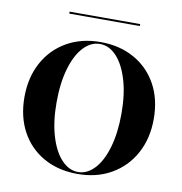

<svg xmlns="http://www.w3.org/2000/svg" viewBox="-79 -765 808 851"><g transform="rotate(10 325.0 -340.0)"><path d="M325 11.3Q237.9 11.3 172.2 -25.8Q106.5 -62.9 70.6 -129.4Q34.7 -196 34.7 -283.9Q34.7 -371.8 71 -439.1Q107.3 -506.5 173 -544.4Q238.7 -582.3 325 -582.3Q412.1 -582.3 477.8 -545.2Q543.5 -508.1 579.8 -441.9Q616.1 -375.8 616.1 -287.1Q616.1 -199.2 579.4 -131.9Q542.7 -64.5 477 -26.6Q411.3 11.3 325 11.3ZM325.8 2.4Q366.9 2.4 400 -33.1Q433.1 -68.5 452 -133.9Q471 -199.2 471 -286.3Q471 -374.2 451.2 -438.7Q431.5 -503.2 398.4 -538.3Q365.3 -573.4 324.2 -573.4Q283.1 -573.4 250 -537.9Q216.9 -502.4 198 -437.5Q179 -372.6 179 -284.7Q179 -197.6 198.8 -132.7Q218.5 -67.7 252 -32.7Q285.5 2.4 325.8 2.4ZM166.1 -682.3V-691.1H483.9V-682.3Z"/></g></svg>

Font: Playfair 144pt SemiCondensed ExtraBold
Style: Regular
Weight: 800
Width: 4
Designer: Claus Eggers Sørensen
Foundry: Claus Eggers Sørensen
Version: Version 2.203